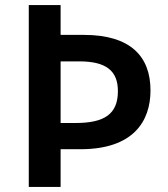

<svg xmlns="http://www.w3.org/2000/svg" viewBox="-20 -734 658 754"><path d="M571 -379C571 -513 492 -597 309 -597H218V-714H93V0H218V-148H296C503 -148 571 -257 571 -379ZM277 -251H218V-493H291C397 -493 443 -456 443 -376C443 -286 390 -251 277 -251Z"/></svg>

Font: Noto Sans New Tai Lue Semibold
Style: Regular
Weight: 600
Designer: Monotype Design Team
Foundry: Monotype Imaging Inc.
Version: Version 2.004